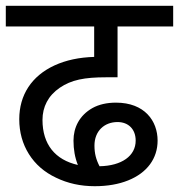

<svg xmlns="http://www.w3.org/2000/svg" viewBox="-20 -642 617 662"><path d="M385.3 -550.8H577.1V-622.1H0V-550.8H304.7V-445.8C252.9 -444.3 207.5 -434.6 168 -416.5C88.9 -379.9 46.4 -314.5 46.4 -231C46.4 -186 57.6 -146 79.6 -110.8C101.6 -75.7 132.8 -48.3 173.3 -29.3C213.4 -9.8 257.8 0 306.6 0C350.6 0 389.2 -6.8 421.9 -20C487.8 -46.4 523.4 -96.2 523.4 -157.2C523.4 -225.1 478.5 -288.1 379.9 -288.1C348.1 -288.1 320.8 -281.7 298.8 -269.5C253.9 -244.1 233.4 -202.6 233.4 -157.2C233.4 -126.5 238.3 -98.6 248.5 -73.2C170.4 -90.8 126.5 -144 126.5 -228.5C126.5 -273.4 146 -312 186 -339.4C226.1 -366.7 271 -375.5 345.7 -375.5H385.3ZM323.2 -68.8C311 -92.3 305.7 -113.3 305.7 -140.1C305.7 -189.9 339.4 -221.2 385.3 -221.2C422.4 -221.2 447.8 -196.8 447.8 -157.2C447.8 -104.5 399.9 -70.3 323.2 -68.8Z"/></svg>

Font: Noto Reveo Sans
Style: Regular
Weight: 400
Designer: Monotype Design team
Foundry: Monotype Imaging Inc.
Version: Version 1.04